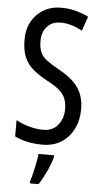

<svg xmlns="http://www.w3.org/2000/svg" viewBox="-62 -762 537 1021"><g transform="rotate(5 206.5 -251.5)"><path d="M375 -196Q375 -136 351.5 -89.5Q328 -43 286 -16.5Q244 10 187 10Q100 10 38 -21V-108Q72 -89 111 -79Q150 -69 184 -69Q234 -69 262 -104Q290 -139 290 -188Q290 -223 279.5 -247Q269 -271 245 -291Q221 -311 180 -332Q138 -355 107 -380.5Q76 -406 59.5 -443Q43 -480 43 -536Q42 -592 65.5 -634.5Q89 -677 130.5 -701Q172 -725 225 -724Q267 -724 304 -713.5Q341 -703 369 -689L342 -612Q282 -645 227 -645Q181 -645 154.5 -615.5Q128 -586 128 -540Q128 -503 138 -479.5Q148 -456 172.5 -437.5Q197 -419 238 -396Q308 -359 341.5 -312Q375 -265 375 -196ZM253 71Q243 108 223.5 149.5Q204 191 184 221H138V210Q144 192 150.5 164.5Q157 137 162.5 109Q168 81 170 61H253Z"/></g></svg>

Font: Noto Sans Thai ExtCond
Style: Regular
Weight: 400
Width: 2
Designer: Monotype Design Team
Foundry: Monotype Imaging Inc.
Version: Version 2.002; ttfautohint (v1.8.4.7-5d5b)